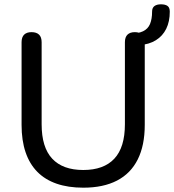

<svg xmlns="http://www.w3.org/2000/svg" viewBox="-20 -861 807 890"><path d="M366 9Q296 9 242.5 -9.5Q189 -28 153 -64.5Q117 -101 98.5 -155.5Q80 -210 80 -282V-665Q80 -689 92 -700.5Q104 -712 126 -712Q149 -712 161 -700.5Q173 -689 173 -665V-285Q173 -178 222 -125.5Q271 -73 366 -73Q461 -73 510 -125.5Q559 -178 559 -285V-665Q559 -689 571 -700.5Q583 -712 605 -712Q627 -712 639 -700.5Q651 -689 651 -665V-282Q651 -187 618.5 -122Q586 -57 522.5 -24Q459 9 366 9ZM627 -652 579 -684V-705Q620 -705 643 -716Q666 -727 675.5 -750Q685 -773 685 -807Q685 -825 696 -833Q707 -841 726 -841Q746 -841 756.5 -833.5Q767 -826 767 -807Q767 -761 750.5 -727.5Q734 -694 702.5 -674.5Q671 -655 627 -652Z"/></svg>

Font: Nunito Medium
Style: Regular
Weight: 500
Designer: Vernon Adams
Foundry: Vernon Adams
Version: Version 3.602